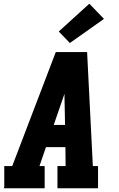

<svg xmlns="http://www.w3.org/2000/svg" viewBox="-20 -1016 640 1036"><path d="M0 0 3 -7V-120H46L281 -735H450L481 -120H509V0H290V-120H334L333 -222H228L193 -120H221V0ZM331 -342 328 -490Q328 -495 328 -500Q328 -505 328 -510Q326 -505 324.5 -500Q323 -495 321 -490L270 -342ZM357 -784 297 -846 462 -996 541 -914Z"/></svg>

Font: Iosevka Slab Heavy Extended
Style: Italic
Weight: 900
Width: 7
Italic angle: -9°
Monospace: yes
Designer: Belleve Invis
Foundry: Belleve Invis
Version: Version 11.1.0; ttfautohint (v1.8.3)